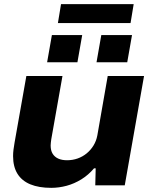

<svg xmlns="http://www.w3.org/2000/svg" viewBox="-20 -893 732 925"><path d="M227 12Q167 12 126 -5Q85 -22 64 -56Q43 -90 43 -141Q43 -156 45 -172Q47 -188 50 -205L107 -527H281L227 -222Q226 -214 225 -206.5Q224 -199 224 -192Q224 -168 233.5 -152.5Q243 -137 260.5 -129Q278 -121 303 -121Q330 -121 354 -129.5Q378 -138 397.5 -154Q417 -170 430.5 -192Q444 -214 449 -241L499 -527H674L581 0H439L441 -82H433Q406 -50 372 -29Q338 -8 301 2Q264 12 227 12ZM207 -593 230 -724H376L353 -593ZM445 -593 468 -724H616L593 -593ZM259 -782 274 -873H624L609 -782Z"/></svg>

Font: Archivo SemiExpanded ExtraBold
Style: Italic
Weight: 800
Width: 6
Italic angle: -10°
Designer: Hector Gatti
Foundry: Omnibus-Type
Version: Version 2.001